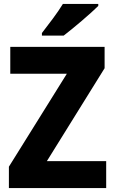

<svg xmlns="http://www.w3.org/2000/svg" viewBox="-20 -951 580 971"><path d="M477 -921V-931H298C271 -886 225 -827 192 -784V-771H302C352 -809 440 -884 477 -921ZM517 0V-136H217L509 -606V-714H32V-578H318L25 -108V0Z"/></svg>

Font: Noto Sans Thai SemCond ExtBd
Style: Regular
Weight: 800
Width: 4
Designer: Monotype Design Team
Foundry: Monotype Imaging Inc.
Version: Version 2.002